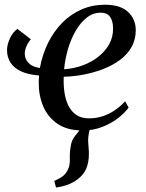

<svg xmlns="http://www.w3.org/2000/svg" viewBox="-20 -556 632 833"><path d="M223 257.5 215.5 229Q237.5 219.5 251.5 209Q265.5 198.5 273.5 182Q284 162.5 283 134.8Q282 107 286.5 80Q290 53 305.5 34Q321 15 331 1L390.5 -33Q373.5 -12.5 367.8 11.2Q362 35 362.5 58Q363 71 364.5 86Q366 101 365.5 115Q365.5 147 354.8 174.2Q344 201.5 316.5 222Q298.5 235.5 276.8 244.2Q255 253 223 257.5ZM114 -385.5Q103.5 -374.5 95.5 -356.8Q87.5 -339 87.5 -322.5Q87.5 -300.5 103.5 -283.2Q119.5 -266 153 -261Q164 -320.5 189 -370.8Q214 -421 250.8 -458Q287.5 -495 334.2 -515.2Q381 -535.5 435.5 -535.5Q501.5 -535.5 535 -504.8Q568.5 -474 569 -425.5Q569 -383.5 550.2 -351Q531.5 -318.5 499.2 -295Q467 -271.5 426.5 -256Q386 -240.5 342.2 -232.2Q298.5 -224 256.5 -223Q255 -188.5 259.5 -156.2Q264 -124 276.5 -98.2Q289 -72.5 311 -57.5Q333 -42.5 366 -42.5Q396 -42.5 423.8 -51.2Q451.5 -60 476.8 -76.8Q502 -93.5 523 -116.5L538 -89.5Q522.5 -67.5 493.5 -44.5Q464.5 -21.5 425 -5.8Q385.5 10 338 10Q272 10 229.8 -18.8Q187.5 -47.5 167.5 -94.8Q147.5 -142 148 -198.5Q148 -204 148.5 -212.5Q149 -221 149.5 -228.5Q103.5 -232 72.5 -246Q41.5 -260 26 -283.8Q10.5 -307.5 10.5 -338.5Q10.5 -362 22.8 -389Q35 -416 55.5 -430.5ZM417.5 -501Q384 -501 356.8 -479.8Q329.5 -458.5 308.8 -423Q288 -387.5 275.2 -344Q262.5 -300.5 258 -255.5Q302 -258.5 340.5 -273Q379 -287.5 408.2 -311Q437.5 -334.5 454.2 -365.2Q471 -396 470.5 -432Q470.5 -465 457.5 -483Q444.5 -501 417.5 -501Z"/></svg>

Font: Merriweather 96pt
Style: Italic
Weight: 400
Italic angle: -7.8°
Version: Version 2.101